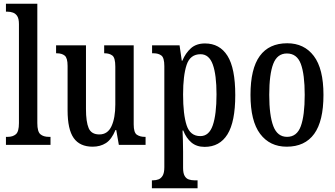

<svg xmlns="http://www.w3.org/2000/svg" viewBox="-20 -780 1803 1034"><path d="M12 0V-43H22Q49 -43 65.5 -57Q82 -71 82 -117V-650Q82 -679 73 -693Q64 -707 50 -712Q36 -717 22 -717H12V-760H181V-117Q181 -71 197.5 -57Q214 -43 243 -43H252V0Z M479 10Q410 10 377 -36.5Q344 -83 344 -186V-425Q344 -468 328.5 -480.5Q313 -493 286 -493H282V-536H443V-193Q443 -124 457.5 -90Q472 -56 515 -56Q560 -56 580.5 -100.5Q601 -145 601 -217V-421Q601 -469 585 -481Q569 -493 544 -493H541V-536H700V-110Q700 -66 717 -54.5Q734 -43 759 -43H764V0H620L606 -80H602Q581 -29 550.5 -9.5Q520 10 479 10Z M798 234V191H805Q820 191 833.5 186Q847 181 856 166Q865 151 865 120V-424Q865 -469 849 -481Q833 -493 808 -493H799V-536H947L959 -453H962Q979 -494 1008 -520Q1037 -546 1084 -546Q1163 -546 1205 -479.5Q1247 -413 1247 -268Q1247 -124 1205 -56.5Q1163 11 1082 11Q1039 11 1011 -12.5Q983 -36 967 -77H963Q964 -54 965 -25.5Q966 3 966 37V124Q966 153 974.5 167.5Q983 182 997 186.5Q1011 191 1025 191H1044V234ZM1059 -47Q1106 -47 1126 -105.5Q1146 -164 1146 -272Q1146 -377 1126 -432.5Q1106 -488 1060 -488Q1004 -488 985 -430.5Q966 -373 966 -271Q966 -164 985 -105.5Q1004 -47 1059 -47Z M1524 10Q1433 10 1381 -59Q1329 -128 1329 -269Q1329 -410 1379 -478.5Q1429 -547 1527 -547Q1618 -547 1670 -478.5Q1722 -410 1722 -269Q1722 -128 1672 -59Q1622 10 1524 10ZM1526 -43Q1579 -43 1600 -100.5Q1621 -158 1621 -269Q1621 -380 1600 -436Q1579 -492 1525 -492Q1473 -492 1451.5 -436Q1430 -380 1430 -269Q1430 -158 1452 -100.5Q1474 -43 1526 -43Z"/></svg>

Font: Noto Serif Lao ExtraCondensed Medium
Style: Regular
Weight: 500
Width: 2
Designer: Monotype Design Team
Foundry: Monotype Imaging Inc.
Version: Version 2.003; ttfautohint (v1.8.4.7-5d5b)